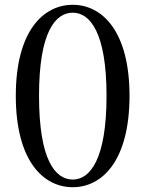

<svg xmlns="http://www.w3.org/2000/svg" viewBox="-20 -767 607 802"><path d="M284 15C407 15 521 -96 521 -367C521 -636 407 -747 284 -747C160 -747 46 -636 46 -367C46 -96 160 15 284 15ZM284 -17C211 -17 143 -98 143 -367C143 -633 211 -714 284 -714C355 -714 425 -633 425 -367C425 -99 355 -17 284 -17Z"/></svg>

Font: Noto Serif TC Medium
Style: Regular
Weight: 500
Designer: Ryoko NISHIZUKA 西塚涼子 (kana & ideographs); Frank Grießhammer (Latin, Greek & Cyrillic); Wenlong ZHANG 张文龙 (bopomofo); San
Foundry: Adobe
Version: Version 2.001;hotconv 1.1.0;makeotfexe 2.6.0